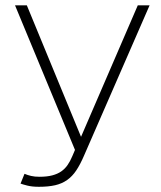

<svg xmlns="http://www.w3.org/2000/svg" viewBox="-20 -696 611 730"><path d="M288.1 -175.8 503.9 -675.8H548.8L299.8 -105Q285.2 -70.8 270 -48.1Q254.9 -25.4 235.1 -11.5Q215.3 2.4 189.5 8.3Q163.6 14.2 127.9 14.2Q101.6 14.2 83.5 9.5Q65.4 4.9 58.1 2L73.2 -35.2Q84.5 -30.3 98.1 -27.1Q111.8 -23.9 129.9 -23.9Q158.7 -23.9 179 -29.3Q199.2 -34.7 213.4 -44.7Q227.5 -54.7 237.3 -69.1Q247.1 -83.5 254.9 -102.1L265.1 -126L37.1 -675.8H82Z"/></svg>

Font: Clear Sans Thin
Style: Regular
Weight: 250
Foundry: Intel Corporation
Version: Version 1.00